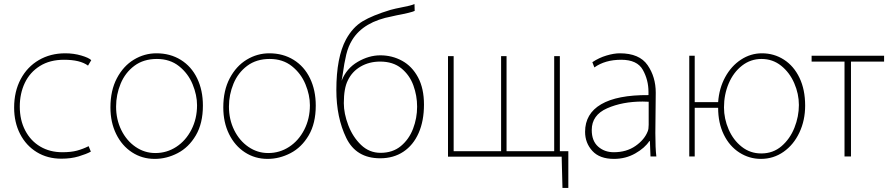

<svg xmlns="http://www.w3.org/2000/svg" viewBox="-20 -752 4414 951"><path d="M430 -1Q408 11 370 22.5Q332 34 284 34Q215 34 162 1.5Q109 -31 79.5 -88.5Q50 -146 50 -219Q50 -299 82.5 -360Q115 -421 172.5 -454.5Q230 -488 303 -488Q345 -488 382.5 -477Q420 -466 432 -454L416 -427Q377 -456 297 -456Q227 -456 177.5 -425Q128 -394 103 -341.5Q78 -289 78 -224Q78 -157 105 -105.5Q132 -54 179.5 -26Q227 2 289 2Q332 2 361.5 -6Q391 -14 419 -28Z M746 35Q684 35 634 2.5Q584 -30 555.5 -88Q527 -146 527 -220Q527 -304 559 -364.5Q591 -425 643 -456.5Q695 -488 755 -488Q823 -488 875.5 -455.5Q928 -423 956.5 -364Q985 -305 985 -229Q985 -141 950 -81.5Q915 -22 860 6.5Q805 35 747 35ZM750 6Q806 6 853 -24.5Q900 -55 928 -109.5Q956 -164 956 -231Q956 -281 934 -334.5Q912 -388 867 -424Q822 -460 757 -460Q691 -460 645.5 -426Q600 -392 577.5 -337.5Q555 -283 555 -224Q555 -160 581 -107.5Q607 -55 651.5 -24.5Q696 6 749 6Z M1305 35Q1243 35 1193 2.5Q1143 -30 1114.5 -88Q1086 -146 1086 -220Q1086 -304 1118 -364.5Q1150 -425 1202 -456.5Q1254 -488 1314 -488Q1382 -488 1434.5 -455.5Q1487 -423 1515.5 -364Q1544 -305 1544 -229Q1544 -141 1509 -81.5Q1474 -22 1419 6.5Q1364 35 1306 35ZM1309 6Q1365 6 1412 -24.5Q1459 -55 1487 -109.5Q1515 -164 1515 -231Q1515 -281 1493 -334.5Q1471 -388 1426 -424Q1381 -460 1316 -460Q1250 -460 1204.5 -426Q1159 -392 1136.5 -337.5Q1114 -283 1114 -224Q1114 -160 1140 -107.5Q1166 -55 1210.5 -24.5Q1255 6 1308 6Z M2034 -698Q2018 -690 1944 -676L1922 -671Q1781 -645 1725 -555Q1705 -523 1695 -481.5Q1685 -440 1677 -381L1672 -352Q1696 -413 1751.5 -445.5Q1807 -478 1864 -478Q1922 -478 1971.5 -451Q2021 -424 2050.5 -369Q2080 -314 2080 -234Q2080 -153 2053.5 -93Q2027 -33 1978 -0.5Q1929 32 1863 32Q1744 32 1695 -69Q1646 -170 1646 -306Q1646 -468 1694 -557Q1727 -617 1776 -646.5Q1825 -676 1914 -703Q1928 -707 1940 -709.5Q1952 -712 1962 -714Q2016 -724 2033 -732ZM2046 -224Q2046 -278 2027.5 -329Q2009 -380 1968 -413.5Q1927 -447 1863 -447Q1809 -447 1766.5 -422.5Q1724 -398 1703 -354Q1683 -315 1683 -241Q1683 -190 1705 -132Q1727 -74 1768 -34.5Q1809 5 1865 5Q1925 5 1965.5 -28.5Q2006 -62 2026 -114.5Q2046 -167 2046 -223Z M2199 -474H2227V-3H2462V-474H2489V-3H2725V-474H2753V-3H2795V179H2766L2762 24H2199Z M3226 -93Q3226 -17 3231 23H3202L3199 -53H3196Q3174 -19 3126.5 8Q3079 35 3021 35Q2950 35 2914 -4.5Q2878 -44 2878 -99Q2878 -189 2957.5 -235.5Q3037 -282 3192 -281V-297Q3192 -356 3164 -406Q3136 -456 3057 -456Q2977 -456 2924 -418L2914 -444Q2947 -466 2984 -477Q3021 -488 3050 -488Q3147 -488 3187.5 -429.5Q3228 -371 3228 -293ZM3193 -248Q3183 -249 3163 -249Q3063 -249 2987 -215.5Q2911 -182 2911 -108Q2911 -54 2942.5 -26Q2974 2 3020 2Q3083 2 3127.5 -29Q3172 -60 3188 -101Q3193 -112 3193 -134Z M3421 -476V-246H3537Q3542 -315 3572 -370Q3602 -425 3650 -456.5Q3698 -488 3754 -488Q3814 -488 3863 -456.5Q3912 -425 3940 -366.5Q3968 -308 3968 -229Q3968 -156 3939.5 -95.5Q3911 -35 3861 0Q3811 35 3749 35Q3691 35 3642 3.5Q3593 -28 3565 -85.5Q3537 -143 3537 -218H3421V23H3394V-476ZM3751 8Q3809 8 3851 -28Q3893 -64 3915 -119.5Q3937 -175 3937 -232Q3937 -287 3914 -340Q3891 -393 3849 -426.5Q3807 -460 3752 -460Q3698 -460 3655.5 -427Q3613 -394 3589.5 -339Q3566 -284 3566 -220Q3566 -164 3589 -111Q3612 -58 3654 -25Q3696 8 3750 8Z M4000 -476H4359V-447H4195V23H4163V-447H4000Z"/></svg>

Font: LINE Seed Sans KR Thin
Style: Regular
Weight: 250
Designer: LINE BX Design & Sandoll Inc & Dalton Maag Ltd
Foundry: Sandoll Inc.
Version: Version 1.000